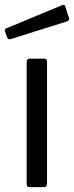

<svg xmlns="http://www.w3.org/2000/svg" viewBox="-33 -772 305 792"><path d="M161 -17Q161 -7 157 -3.5Q153 0 143 0H92Q83 0 80 -3Q77 -6 77 -14V-516Q77 -530 89 -530H150Q161 -530 161 -517ZM251 -700Q252 -698 252 -694Q252 -686 241 -683L12 -611Q10 -610 6 -610Q-1 -610 -4 -619L-12 -641Q-13 -643 -13 -646Q-13 -654 -7 -655L224 -751Q225 -752 228 -752Q234 -752 236 -746Z"/></svg>

Font: n
Style: Regular
Weight: 400
Designer: Pablo Impallari, Rodrigo Fuenzalida
Foundry: Impallari Type
Version: Version 1.002; ttfautohint (v1.5)